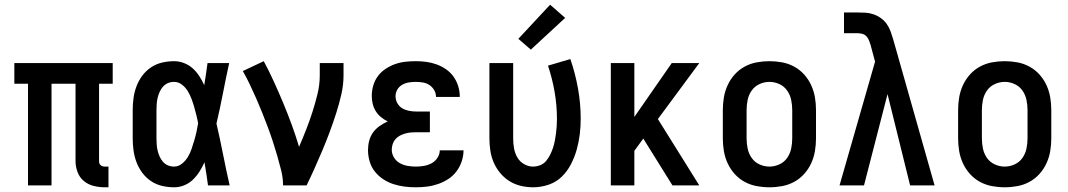

<svg xmlns="http://www.w3.org/2000/svg" viewBox="-20 -788 4540 816"><path d="M425 8Q401 8 377.5 2Q354 -4 336 -19Q318 -34 309.5 -57Q301 -80 301 -103V-432H199V0H99V-432H41V-520H459V-432H401V-103Q401 -98 402.5 -93.5Q404 -89 407.5 -86Q411 -83 415.5 -81.5Q420 -80 425 -80H441V8Z M720 8Q694 8 668.5 2Q643 -4 621.5 -18.5Q600 -33 584.5 -54Q569 -75 560 -99Q551 -123 547.5 -148.5Q544 -174 544 -200V-320Q544 -346 547.5 -371.5Q551 -397 560 -421Q569 -445 584.5 -466Q600 -487 621.5 -501.5Q643 -516 668.5 -522Q694 -528 720 -528Q741 -528 762 -520Q783 -512 799 -497.5Q815 -483 827 -464.5Q839 -446 848 -426Q852 -450 855.5 -473.5Q859 -497 862 -520H954Q940 -456 927.5 -391.5Q915 -327 900 -263Q915 -198 928 -132Q941 -66 956 0H864Q861 -25 857 -49.5Q853 -74 849 -98Q840 -78 828 -59Q816 -40 800 -24.5Q784 -9 763 -0.5Q742 8 720 8ZM720 -80Q738 -80 753.5 -92.5Q769 -105 778.5 -121Q788 -137 794 -154.5Q800 -172 805.5 -190.5Q811 -209 815 -227Q819 -245 822 -264Q819 -281 814.5 -299Q810 -317 805 -334.5Q800 -352 793.5 -369Q787 -386 777.5 -401.5Q768 -417 753 -428.5Q738 -440 720 -440Q706 -440 694 -435Q682 -430 673 -420Q664 -410 658.5 -397.5Q653 -385 650 -372.5Q647 -360 646 -346.5Q645 -333 645 -320V-200Q645 -187 646 -173.5Q647 -160 650 -147.5Q653 -135 658.5 -122.5Q664 -110 673 -100Q682 -90 694 -85Q706 -80 720 -80Z M1183 0Q1183 -32 1175 -64Q1167 -96 1158 -127Q1149 -158 1139 -188.5Q1129 -219 1117.5 -249.5Q1106 -280 1094 -310Q1082 -340 1069 -369.5Q1056 -399 1042 -428.5Q1028 -458 1012 -486L1101 -528Q1124 -485 1144.5 -440Q1165 -395 1184 -349.5Q1203 -304 1220 -257.5Q1237 -211 1251 -164Q1267 -201 1281.5 -238Q1296 -275 1308 -312.5Q1320 -350 1329.5 -389Q1339 -428 1339 -468V-520H1440V-468Q1440 -427 1430.5 -386Q1421 -345 1408.5 -306Q1396 -267 1381.5 -228Q1367 -189 1351 -151Q1335 -113 1318 -75Q1301 -37 1283 0Z M1747 8Q1723 8 1699 5Q1675 2 1652 -5.5Q1629 -13 1608.5 -26.5Q1588 -40 1573 -59Q1558 -78 1551 -102Q1544 -126 1544 -150Q1544 -170 1549 -189.5Q1554 -209 1565.5 -225Q1577 -241 1593.5 -252.5Q1610 -264 1628 -272Q1613 -279 1599.5 -290Q1586 -301 1577 -315.5Q1568 -330 1564 -346.5Q1560 -363 1560 -380Q1560 -403 1566.5 -425Q1573 -447 1586.5 -465Q1600 -483 1619 -495.5Q1638 -508 1659 -515.5Q1680 -523 1702.5 -525.5Q1725 -528 1747 -528Q1770 -528 1792 -525Q1814 -522 1835 -514.5Q1856 -507 1875 -494Q1894 -481 1907 -463Q1920 -445 1927 -423Q1934 -401 1934 -379Q1934 -378 1934 -377.5Q1934 -377 1934 -376H1833Q1833 -376 1833 -376.5Q1833 -377 1833 -377Q1833 -392 1825 -405.5Q1817 -419 1804.5 -427Q1792 -435 1777 -437.5Q1762 -440 1747 -440Q1732 -440 1717 -437.5Q1702 -435 1689 -427.5Q1676 -420 1668.5 -407Q1661 -394 1661 -379Q1661 -363 1669 -349Q1677 -335 1690 -327.5Q1703 -320 1718.5 -317Q1734 -314 1750 -314H1807V-226H1750Q1738 -226 1726 -225Q1714 -224 1702 -220.5Q1690 -217 1679.5 -211.5Q1669 -206 1661 -197Q1653 -188 1649 -176Q1645 -164 1645 -152Q1645 -134 1654.5 -118.5Q1664 -103 1679.5 -94.5Q1695 -86 1712.5 -83Q1730 -80 1747 -80Q1765 -80 1782 -83Q1799 -86 1814 -94Q1829 -102 1839 -117Q1849 -132 1849 -149Q1849 -149 1849 -149Q1849 -149 1849 -149H1950Q1950 -149 1950 -149Q1950 -149 1950 -149Q1950 -125 1942 -101.5Q1934 -78 1919.5 -59Q1905 -40 1885 -27Q1865 -14 1842 -6Q1819 2 1795 5Q1771 8 1747 8Z M2246 8Q2220 8 2194 2Q2168 -4 2145.5 -18Q2123 -32 2106 -52.5Q2089 -73 2078.5 -97Q2068 -121 2064 -147.5Q2060 -174 2060 -200V-520H2161V-200Q2161 -179 2164.5 -158.5Q2168 -138 2178 -120Q2188 -102 2206.5 -91Q2225 -80 2245 -80Q2261 -80 2276 -86Q2291 -92 2301 -104Q2311 -116 2318 -130Q2325 -144 2330 -159Q2335 -174 2338 -189.5Q2341 -205 2343 -220.5Q2345 -236 2346 -252Q2347 -268 2347 -283Q2347 -341 2337 -398Q2327 -455 2309 -509L2404 -537Q2425 -476 2436.5 -412Q2448 -348 2448 -284Q2448 -250 2444 -217Q2440 -184 2431 -152Q2422 -120 2406.5 -90Q2391 -60 2367.5 -37Q2344 -14 2311.5 -3Q2279 8 2246 8ZM2236 -577 2183 -623 2318 -768 2382 -712Z M2576 0V-520H2676V-291L2835 -520H2952L2776 -282L2952 0H2838L2714 -199L2676 -147V0Z M3250 8Q3223 8 3196 3Q3169 -2 3145 -15Q3121 -28 3102.5 -48.5Q3084 -69 3072.5 -94Q3061 -119 3056.5 -146Q3052 -173 3052 -200V-320Q3052 -347 3056.5 -374Q3061 -401 3072.5 -426Q3084 -451 3102.5 -471.5Q3121 -492 3145 -505Q3169 -518 3196 -523Q3223 -528 3250 -528Q3277 -528 3304 -523Q3331 -518 3355 -505Q3379 -492 3397.5 -471.5Q3416 -451 3427.5 -426Q3439 -401 3443.5 -374Q3448 -347 3448 -320V-200Q3448 -173 3443.5 -146Q3439 -119 3427.5 -94Q3416 -69 3397.5 -48.5Q3379 -28 3355 -15Q3331 -2 3304 3Q3277 8 3250 8ZM3250 -80Q3272 -80 3292.5 -89.5Q3313 -99 3325.5 -117Q3338 -135 3342.5 -156.5Q3347 -178 3347 -200V-320Q3347 -342 3342.5 -363.5Q3338 -385 3325.5 -403Q3313 -421 3292.5 -430.5Q3272 -440 3250 -440Q3228 -440 3207.5 -430.5Q3187 -421 3174.5 -403Q3162 -385 3157.5 -363.5Q3153 -342 3153 -320V-200Q3153 -178 3157.5 -156.5Q3162 -135 3174.5 -117Q3187 -99 3207.5 -89.5Q3228 -80 3250 -80Z M3548 0 3699 -526 3680 -597Q3680 -597 3680 -597Q3680 -597 3680 -597Q3677 -607 3673 -617Q3669 -627 3661.5 -634.5Q3654 -642 3643.5 -644.5Q3633 -647 3623 -647H3567V-735H3623Q3641 -735 3658.5 -734Q3676 -733 3693 -727Q3710 -721 3724.5 -710.5Q3739 -700 3749 -685.5Q3759 -671 3765 -654.5Q3771 -638 3776 -621L3952 0H3848L3752 -388L3652 0Z M4250 8Q4223 8 4196 3Q4169 -2 4145 -15Q4121 -28 4102.5 -48.5Q4084 -69 4072.5 -94Q4061 -119 4056.5 -146Q4052 -173 4052 -200V-320Q4052 -347 4056.5 -374Q4061 -401 4072.5 -426Q4084 -451 4102.5 -471.5Q4121 -492 4145 -505Q4169 -518 4196 -523Q4223 -528 4250 -528Q4277 -528 4304 -523Q4331 -518 4355 -505Q4379 -492 4397.5 -471.5Q4416 -451 4427.5 -426Q4439 -401 4443.5 -374Q4448 -347 4448 -320V-200Q4448 -173 4443.5 -146Q4439 -119 4427.5 -94Q4416 -69 4397.5 -48.5Q4379 -28 4355 -15Q4331 -2 4304 3Q4277 8 4250 8ZM4250 -80Q4272 -80 4292.5 -89.5Q4313 -99 4325.5 -117Q4338 -135 4342.5 -156.5Q4347 -178 4347 -200V-320Q4347 -342 4342.5 -363.5Q4338 -385 4325.5 -403Q4313 -421 4292.5 -430.5Q4272 -440 4250 -440Q4228 -440 4207.5 -430.5Q4187 -421 4174.5 -403Q4162 -385 4157.5 -363.5Q4153 -342 4153 -320V-200Q4153 -178 4157.5 -156.5Q4162 -135 4174.5 -117Q4187 -99 4207.5 -89.5Q4228 -80 4250 -80Z"/></svg>

Font: Iosevka SS04 Semibold
Style: Regular
Weight: 600
Monospace: yes
Designer: Belleve Invis
Foundry: Belleve Invis
Version: Version 19.0.0; ttfautohint (v1.8.4)